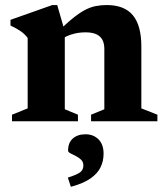

<svg xmlns="http://www.w3.org/2000/svg" viewBox="-20 -480 654 760"><path d="M236.5 -356V-47.5L288.5 -26V0H27.5V-26L89.5 -51V-330Q78.5 -344.5 62.8 -355.8Q47 -367 21.5 -379V-401.5L187 -460H206.5ZM340.5 -26 393 -47.5V-286Q393 -308.5 385 -323Q377 -337.5 360.5 -344.8Q344 -352 318.5 -352Q289.5 -352 264 -344Q238.5 -336 222 -323.5L203.5 -348Q239 -384 266 -406Q293 -428 315 -439.8Q337 -451.5 358.2 -455.8Q379.5 -460 402.5 -460Q472.5 -460 506 -419.5Q539.5 -379 539.5 -296V-51L603 -26V0H340.5ZM248.5 223Q286.5 211 298.2 201.2Q310 191.5 310 175Q310 161 301 152.2Q292 143.5 279.8 137.5Q267.5 131.5 258.5 126.8Q249.5 122 249.5 116.5Q249.5 84.5 268.5 68Q287.5 51.5 318.5 51.5Q349.5 51.5 369.8 71.5Q390 91.5 390 128.5Q390 157.5 378 182.2Q366 207 338 226.5Q310 246 260.5 259.5Z"/></svg>

Font: Newsreader 16pt 16pt
Style: Bold
Weight: 700
Version: Version 1.003